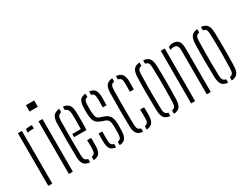

<svg xmlns="http://www.w3.org/2000/svg" viewBox="-75 -1345 2437 1895"><g transform="rotate(-30 1143.0 -397.5)"><path d="M145 -554.5V-591.5Q161 -601 188.5 -601Q196 -601 203.5 -600.8Q211 -600.5 217 -600.5V-562H189Q162.5 -562 145 -554.5ZM57.5 0V-600H103V0Z M264.5 -728V-800H358.5V-728ZM292 0V-600H337.5V0Z M518.5 -289V-325H615.5Q617 -384 617 -431.2Q617 -478.5 615.5 -502Q612 -558 573 -566.5V-605Q617.5 -600.5 637.8 -575.5Q658 -550.5 660.5 -498.5Q661 -474 661.8 -418.8Q662.5 -363.5 659.5 -289ZM441 -101.5Q439 -194.5 439 -299.2Q439 -404 441 -497.5Q443 -549.5 464 -575Q485 -600.5 531 -605V-566Q488 -558 486.5 -502Q485 -425 484.5 -363Q484 -301 484.5 -238.5Q485 -176 486.5 -98.5Q487.5 -66 497.8 -51.5Q508 -37 531 -33.5V5Q484 1 463.5 -24.2Q443 -49.5 441 -101.5ZM573 5V-34Q594.5 -37.5 604.2 -52.2Q614 -67 615.5 -98.5Q616.5 -119 616.2 -143.5Q616 -168 614.5 -199H659.5Q661 -172.5 661 -147.2Q661 -122 660.5 -101.5Q658 -49.5 638.8 -24.2Q619.5 1 573 5Z M869 5V-33.5Q892 -37 901.8 -51.5Q911.5 -66 912.5 -98.5Q913.5 -121 913.8 -140.5Q914 -160 913.5 -180Q912.5 -223 904 -244.8Q895.5 -266.5 867.5 -276.5L826.5 -291Q795 -302.5 777.8 -319Q760.5 -335.5 753.5 -362.8Q746.5 -390 745 -434Q744.5 -451.5 744.8 -466Q745 -480.5 746 -497.5Q747 -550 765.2 -575.5Q783.5 -601 830 -605V-566.5Q808 -563 799.8 -548.5Q791.5 -534 790.5 -502Q790 -483 789.5 -468.8Q789 -454.5 789.5 -436.5Q791 -394.5 797.2 -368.8Q803.5 -343 834.5 -332L875 -318.5Q917.5 -304.5 937.5 -274Q957.5 -243.5 957.5 -181.5Q957.5 -163 957.2 -141.2Q957 -119.5 956 -100.5Q953.5 -49 934.5 -24Q915.5 1 869 5ZM910 -402Q911.5 -430 911.2 -456Q911 -482 911 -502Q910 -533.5 901.8 -548Q893.5 -562.5 872 -566.5V-605Q917 -601 934.8 -575.8Q952.5 -550.5 954 -498.5Q954 -478.5 954 -453.8Q954 -429 953 -402ZM745 -101.5Q744.5 -122 744.5 -147.2Q744.5 -172.5 746 -199H787.5Q786.5 -169 786.8 -144Q787 -119 787 -98.5Q787.5 -66.5 796.5 -52Q805.5 -37.5 827 -33.5V5Q782.5 1 764.5 -24.2Q746.5 -49.5 745 -101.5Z M1045.5 -101.5Q1043.5 -194.5 1043.5 -299.2Q1043.5 -404 1045.5 -497.5Q1047.5 -550 1068 -575.5Q1088.5 -601 1135 -605V-566.5Q1112 -563 1102 -548.5Q1092 -534 1091 -502Q1089.5 -425 1089 -362.5Q1088.5 -300 1089 -237.8Q1089.5 -175.5 1091 -98.5Q1092 -66.5 1102 -52Q1112 -37.5 1135 -33.5V5Q1088.5 1 1068 -24.2Q1047.5 -49.5 1045.5 -101.5ZM1219 -402Q1220.5 -430 1220.2 -456Q1220 -482 1220 -502Q1220 -534 1209.8 -548.2Q1199.5 -562.5 1177 -566.5V-605Q1223 -601 1243.5 -575.8Q1264 -550.5 1265 -498.5Q1265 -478.5 1265.2 -453.8Q1265.5 -429 1264 -402ZM1177 5V-33.5Q1199.5 -37.5 1209.8 -52Q1220 -66.5 1220 -98.5Q1220 -119 1220.2 -144Q1220.5 -169 1219 -199H1264Q1265.5 -172.5 1265.5 -147.2Q1265.5 -122 1265 -101.5Q1263 -49.5 1242.8 -24.2Q1222.5 1 1177 5Z M1355.5 -106Q1353 -198.5 1352.8 -299.2Q1352.5 -400 1355.5 -493.5Q1358 -548 1378 -574.5Q1398 -601 1445.5 -605V-566.5Q1422.5 -562.5 1412.2 -547.8Q1402 -533 1401 -501Q1399 -424 1398.2 -361.8Q1397.5 -299.5 1398.2 -237.2Q1399 -175 1401 -98.5Q1402 -66.5 1412.2 -52Q1422.5 -37.5 1445.5 -33.5V5Q1398 1 1378 -25.2Q1358 -51.5 1355.5 -106ZM1487.5 5V-33.5Q1510.5 -37.5 1520.8 -52Q1531 -66.5 1532 -98.5Q1534.5 -175.5 1535.2 -237.8Q1536 -300 1535.2 -362Q1534.5 -424 1532 -501Q1531 -533.5 1521 -548.2Q1511 -563 1487.5 -566.5V-605Q1535.5 -601 1555.5 -574.5Q1575.5 -548 1577.5 -493.5Q1580.5 -401 1580.5 -300.2Q1580.5 -199.5 1577.5 -106Q1575.5 -51.5 1555.5 -25.2Q1535.5 1 1487.5 5Z M1864 0V-502Q1863.5 -538 1851 -553.2Q1838.5 -568.5 1811 -568.5Q1790.5 -568.5 1773 -558.5V-589Q1794 -606 1824 -606Q1867.5 -606 1888.2 -581.5Q1909 -557 1909.5 -500V0ZM1685.5 0V-600H1731V0Z M2014 -106Q2011.5 -198.5 2011.2 -299.2Q2011 -400 2014 -493.5Q2016.5 -548 2036.5 -574.5Q2056.5 -601 2104 -605V-566.5Q2081 -562.5 2070.8 -547.8Q2060.5 -533 2059.5 -501Q2057.5 -424 2056.8 -361.8Q2056 -299.5 2056.8 -237.2Q2057.5 -175 2059.5 -98.5Q2060.5 -66.5 2070.8 -52Q2081 -37.5 2104 -33.5V5Q2056.5 1 2036.5 -25.2Q2016.5 -51.5 2014 -106ZM2146 5V-33.5Q2169 -37.5 2179.2 -52Q2189.5 -66.5 2190.5 -98.5Q2193 -175.5 2193.8 -237.8Q2194.5 -300 2193.8 -362Q2193 -424 2190.5 -501Q2189.5 -533.5 2179.5 -548.2Q2169.5 -563 2146 -566.5V-605Q2194 -601 2214 -574.5Q2234 -548 2236 -493.5Q2239 -401 2239 -300.2Q2239 -199.5 2236 -106Q2234 -51.5 2214 -25.2Q2194 1 2146 5Z"/></g></svg>

Font: Big Shoulders Stencil Display Light
Style: Regular
Weight: 300
Designer: Patric King
Foundry: XO Type Co
Version: Version 1.000